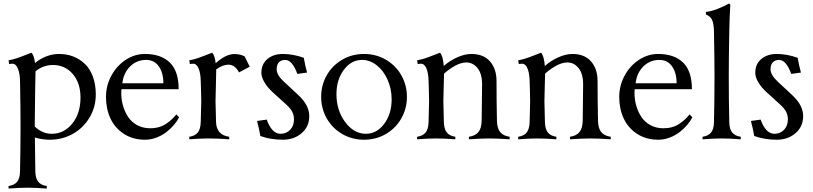

<svg xmlns="http://www.w3.org/2000/svg" viewBox="-20 -801 4677 1104"><path d="M319.8 -490.7Q363.8 -490.7 401.4 -476.1Q439 -461.4 468.3 -433.3Q497.6 -405.3 514.2 -360.1Q530.8 -314.9 530.8 -257.8Q530.8 -184.1 494.1 -123.8Q457.5 -63.5 397.5 -30.5Q337.4 2.4 267.6 2.4Q221.7 2.4 180.7 -10.3V-0.5Q180.7 64.5 183.1 183.1Q183.6 223.6 199.5 243.7Q215.3 263.7 249 268.6V283.2Q185.5 278.3 139.2 278.3Q92.8 278.3 29.3 283.2V268.6Q63 263.7 78.9 243.7Q94.7 223.6 95.2 183.1Q98.1 56.2 98.1 -83Q98.1 -171.9 95.2 -335.9Q94.2 -378.4 83 -406.5Q71.8 -434.6 51.3 -434.6Q41.5 -434.6 32.7 -432.6L29.3 -454.1Q52.7 -458.5 73.2 -465.1Q93.8 -471.7 121.8 -482.9Q149.9 -494.1 161.1 -498Q176.3 -481.9 181.2 -439Q246.6 -490.7 319.8 -490.7ZM182.1 -278.8Q179.7 -107.4 179.7 -73.7Q223.1 -31.7 276.9 -31.7Q348.1 -31.7 395.5 -90.3Q442.9 -148.9 442.9 -240.2Q442.9 -323.7 398.4 -375.5Q354 -427.2 284.2 -427.2Q228.5 -427.2 184.1 -391.1V-388.2Z M1007.3 -288.1H678.2Q677.2 -280.8 677.2 -266.1Q677.2 -228 687.5 -192.6Q697.8 -157.2 717.3 -127.9Q736.8 -98.6 769.5 -81.1Q802.2 -63.5 843.3 -63.5Q870.6 -63.5 893.8 -70.1Q917 -76.7 935.8 -89.6Q954.6 -102.5 966.8 -114Q979 -125.5 994.1 -143.1L1009.8 -126.5Q999.5 -105.5 981 -83.5Q962.4 -61.5 937.5 -42Q912.6 -22.5 879.9 -10Q847.2 2.4 814 2.4Q744.1 2.4 692.4 -31.2Q640.6 -64.9 615 -120.1Q589.4 -175.3 589.4 -243.7Q589.4 -309.1 620.6 -366.5Q651.9 -423.8 703.4 -457.3Q754.9 -490.7 812.5 -490.7Q905.8 -490.7 956.5 -441.4Q1007.3 -392.1 1007.3 -288.1ZM683.6 -322.3H919.4Q919.4 -381.8 893.3 -419.2Q867.2 -456.5 820.3 -456.5Q766.1 -456.5 728.3 -419.2Q690.4 -381.8 683.6 -322.3Z M1200.2 -498Q1215.3 -481 1220.2 -437.5Q1278.3 -490.2 1328.1 -490.2Q1362.3 -490.2 1386.7 -476.6L1416 -417.5L1354.5 -384.8Q1330.6 -429.2 1293.5 -429.2Q1260.7 -429.2 1223.1 -401.9V-388.2Q1223.1 -362.3 1221.2 -302.7Q1219.2 -243.2 1219.2 -219.7Q1219.2 -193.8 1222.2 -100.1Q1224.1 -24.9 1297.9 -14.6V0Q1234.4 -4.9 1178.2 -4.9Q1131.8 -4.9 1068.4 0V-14.6Q1102.1 -19.5 1117.7 -39.6Q1133.3 -59.6 1134.3 -100.1Q1137.2 -193.8 1137.2 -219.7Q1137.2 -242.7 1136 -277.6Q1134.8 -312.5 1134.3 -335.9Q1133.3 -379.9 1122.1 -407.2Q1110.8 -434.6 1090.3 -434.6Q1080.6 -434.6 1071.8 -432.6L1068.4 -454.1Q1091.8 -458.5 1112.3 -465.1Q1132.8 -471.7 1160.9 -482.9Q1189 -494.1 1200.2 -498Z M1593.3 -31.7Q1626 -31.7 1648.2 -54.4Q1670.4 -77.1 1670.4 -115.2Q1670.4 -136.2 1661.1 -156.5Q1651.9 -176.8 1624 -201.7L1549.3 -269.5Q1516.6 -299.3 1499.8 -328.9Q1482.9 -358.4 1482.9 -382.3Q1482.9 -432.6 1517.6 -461.7Q1552.2 -490.7 1606.4 -490.7Q1665 -490.7 1726.6 -468.8Q1734.9 -422.9 1745.6 -383.8L1689.9 -376Q1660.2 -456.5 1620.1 -456.5Q1596.7 -456.5 1583.7 -442.6Q1570.8 -428.7 1570.8 -402.3Q1570.8 -370.1 1612.3 -331.5L1687.5 -261.7Q1727.1 -225.6 1742.7 -194.8Q1758.3 -164.1 1758.3 -133.3Q1758.3 -73.2 1714.6 -35.4Q1670.9 2.4 1606.4 2.4Q1535.6 2.4 1477.1 -19Q1468.3 -67.9 1458 -105.5L1513.7 -113.3Q1543 -31.7 1593.3 -31.7Z M1858.6 -120.4Q1826.7 -176.8 1826.7 -244.1Q1826.7 -311.5 1858.6 -367.9Q1890.6 -424.3 1947.3 -457.5Q2003.9 -490.7 2073.2 -490.7Q2142.6 -490.7 2199.2 -457.5Q2255.9 -424.3 2287.8 -367.9Q2319.8 -311.5 2319.8 -244.1Q2319.8 -176.8 2287.8 -120.4Q2255.9 -64 2199.2 -30.8Q2142.6 2.4 2073.2 2.4Q2003.9 2.4 1947.3 -30.8Q1890.6 -64 1858.6 -120.4ZM2062 -456.5Q1999.5 -456.5 1957 -399.4Q1914.6 -342.3 1914.6 -259.8Q1914.6 -166.5 1964.8 -99.1Q2015.1 -31.7 2084 -31.7Q2146.5 -31.7 2189.2 -89.1Q2231.9 -146.5 2231.9 -229.5Q2231.9 -290 2208.5 -342.8Q2185.1 -395.5 2145.8 -426Q2106.4 -456.5 2062 -456.5Z M2510.3 -498Q2527.3 -479 2531.7 -421.4Q2562.5 -449.7 2606.7 -470.2Q2650.9 -490.7 2690.4 -490.7Q2759.8 -490.7 2797.4 -448Q2835 -405.3 2835 -335Q2835 -225.1 2837.4 -108.9Q2837.9 -64.5 2855.5 -42.2Q2873 -20 2910.6 -14.6V0Q2840.8 -4.9 2793.5 -4.9Q2746.1 -4.9 2676.3 0V-14.6Q2713.9 -20 2731.4 -42.2Q2749 -64.5 2749.5 -108.9Q2752 -278.8 2752 -315.9Q2752 -377.4 2725.6 -409.7Q2699.2 -441.9 2661.6 -441.9Q2630.4 -441.9 2595.2 -422.1Q2560.1 -402.3 2533.2 -377.4Q2533.2 -354.5 2531.2 -298.6Q2529.3 -242.7 2529.3 -219.7Q2529.3 -193.8 2532.2 -100.1Q2533.2 -59.6 2548.8 -39.6Q2564.5 -19.5 2598.1 -14.6V0Q2534.7 -4.9 2488.3 -4.9Q2441.9 -4.9 2378.4 0V-14.6Q2412.1 -19.5 2427.7 -39.6Q2443.4 -59.6 2444.3 -100.1Q2447.3 -193.8 2447.3 -219.7Q2447.3 -242.7 2446 -277.6Q2444.8 -312.5 2444.3 -335.9Q2443.4 -379.9 2432.1 -407.2Q2420.9 -434.6 2400.4 -434.6Q2390.6 -434.6 2381.8 -432.6L2378.4 -454.1Q2401.9 -458.5 2422.4 -465.1Q2442.9 -471.7 2470.9 -482.9Q2499 -494.1 2510.3 -498Z M3091.3 -498Q3108.4 -479 3112.8 -421.4Q3143.6 -449.7 3187.7 -470.2Q3231.9 -490.7 3271.5 -490.7Q3340.8 -490.7 3378.4 -448Q3416 -405.3 3416 -335Q3416 -225.1 3418.5 -108.9Q3418.9 -64.5 3436.5 -42.2Q3454.1 -20 3491.7 -14.6V0Q3421.9 -4.9 3374.5 -4.9Q3327.1 -4.9 3257.3 0V-14.6Q3294.9 -20 3312.5 -42.2Q3330.1 -64.5 3330.6 -108.9Q3333 -278.8 3333 -315.9Q3333 -377.4 3306.6 -409.7Q3280.3 -441.9 3242.7 -441.9Q3211.4 -441.9 3176.3 -422.1Q3141.1 -402.3 3114.3 -377.4Q3114.3 -354.5 3112.3 -298.6Q3110.4 -242.7 3110.4 -219.7Q3110.4 -193.8 3113.3 -100.1Q3114.3 -59.6 3129.9 -39.6Q3145.5 -19.5 3179.2 -14.6V0Q3115.7 -4.9 3069.3 -4.9Q3022.9 -4.9 2959.5 0V-14.6Q2993.2 -19.5 3008.8 -39.6Q3024.4 -59.6 3025.4 -100.1Q3028.3 -193.8 3028.3 -219.7Q3028.3 -242.7 3027.1 -277.6Q3025.9 -312.5 3025.4 -335.9Q3024.4 -379.9 3013.2 -407.2Q3002 -434.6 2981.4 -434.6Q2971.7 -434.6 2962.9 -432.6L2959.5 -454.1Q2982.9 -458.5 3003.4 -465.1Q3023.9 -471.7 3052 -482.9Q3080.1 -494.1 3091.3 -498Z M3958.5 -288.1H3629.4Q3628.4 -280.8 3628.4 -266.1Q3628.4 -228 3638.7 -192.6Q3648.9 -157.2 3668.5 -127.9Q3688 -98.6 3720.7 -81.1Q3753.4 -63.5 3794.4 -63.5Q3821.8 -63.5 3845 -70.1Q3868.2 -76.7 3887 -89.6Q3905.8 -102.5 3918 -114Q3930.2 -125.5 3945.3 -143.1L3960.9 -126.5Q3950.7 -105.5 3932.1 -83.5Q3913.6 -61.5 3888.7 -42Q3863.8 -22.5 3831.1 -10Q3798.3 2.4 3765.1 2.4Q3695.3 2.4 3643.6 -31.2Q3591.8 -64.9 3566.2 -120.1Q3540.5 -175.3 3540.5 -243.7Q3540.5 -309.1 3571.8 -366.5Q3603 -423.8 3654.5 -457.3Q3706.1 -490.7 3763.7 -490.7Q3856.9 -490.7 3907.7 -441.4Q3958.5 -392.1 3958.5 -288.1ZM3634.8 -322.3H3870.6Q3870.6 -381.8 3844.5 -419.2Q3818.4 -456.5 3771.5 -456.5Q3717.3 -456.5 3679.4 -419.2Q3641.6 -381.8 3634.8 -322.3Z M4170.4 -366.2Q4170.4 -227.1 4173.3 -100.1Q4173.8 -59.6 4189.7 -39.6Q4205.6 -19.5 4239.3 -14.6V0Q4175.8 -4.9 4129.4 -4.9Q4083 -4.9 4019.5 0V-14.6Q4053.2 -19.5 4069.1 -39.6Q4085 -59.6 4085.4 -100.1Q4088.4 -227.1 4088.4 -366.2Q4088.4 -455.1 4085.4 -619.1Q4084.5 -663.1 4075 -685.1Q4065.4 -707 4039.1 -717.8V-732.4Q4068.4 -735.4 4105.7 -749.8Q4143.1 -764.2 4172.4 -781.2L4179.2 -773.9Q4174.8 -700.7 4173.3 -618.7Q4170.4 -456.1 4170.4 -366.2Z M4433.1 -31.7Q4465.8 -31.7 4488 -54.4Q4510.3 -77.1 4510.3 -115.2Q4510.3 -136.2 4501 -156.5Q4491.7 -176.8 4463.9 -201.7L4389.2 -269.5Q4356.4 -299.3 4339.6 -328.9Q4322.8 -358.4 4322.8 -382.3Q4322.8 -432.6 4357.4 -461.7Q4392.1 -490.7 4446.3 -490.7Q4504.9 -490.7 4566.4 -468.8Q4574.7 -422.9 4585.4 -383.8L4529.8 -376Q4500 -456.5 4460 -456.5Q4436.5 -456.5 4423.6 -442.6Q4410.6 -428.7 4410.6 -402.3Q4410.6 -370.1 4452.1 -331.5L4527.3 -261.7Q4566.9 -225.6 4582.5 -194.8Q4598.1 -164.1 4598.1 -133.3Q4598.1 -73.2 4554.4 -35.4Q4510.7 2.4 4446.3 2.4Q4375.5 2.4 4316.9 -19Q4308.1 -67.9 4297.9 -105.5L4353.5 -113.3Q4382.8 -31.7 4433.1 -31.7Z"/></svg>

Font: Flanker
Style: Regular
Weight: 400
Designer: Flanker
Foundry: Flanker
Version: Version 2.027